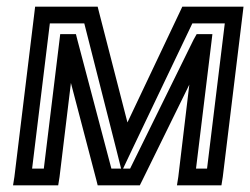

<svg xmlns="http://www.w3.org/2000/svg" viewBox="-20 -529 748 574"><path d="M646 0 705 -484 708 -509H683H543H525L517 -492L361 -163L276 -493L272 -509H255H110H85L82 -484L23 0L19 25H44H129H154L158 0L192 -281L268 9L272 25H289H380H398L406 9L546 -276L513 0L509 25H534H617H642L646 0ZM342 -25H313L211 -411L207 -427H190H185H160L157 -402L111 -25H76L129 -459H232L328 -81L342 -25ZM599 -25H566L612 -402L615 -427H590H585H568L559 -411L369 -25H348L375 -82L555 -459H652L599 -25Z"/></svg>

Font: Gamestation Display Outline
Style: Italic
Weight: 400
Designer: Jonas Hecksher
Foundry: Jonas Hecksher, Playtypeª, e-types AS
Version: Version 1.003